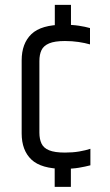

<svg xmlns="http://www.w3.org/2000/svg" viewBox="-20 -673 440 771"><path d="M199.6 -17.7H264.6V77.3H199.6ZM200.1 -653.4H265V-560.2H200.1ZM67 -430.5Q67 -498.5 106.2 -536.1Q145.5 -573.7 235.4 -573.7Q270.5 -573.7 296.6 -569.7Q322.7 -565.7 341.4 -560.3V-494.7Q321.7 -500.5 295.7 -504.4Q269.7 -508.3 240.8 -508.3Q199.7 -508.3 177.3 -498.8Q155 -489.3 146.6 -471.7Q138.2 -454.1 138.2 -427.7V-140.1Q138.2 -114.8 146.6 -96.7Q155 -78.6 177.3 -69.5Q199.7 -60.3 240.8 -60.3Q272 -60.3 298 -64.7Q324 -69.2 343 -75.5V-9.2Q322.7 -3.8 296.6 0.6Q270.5 5 235.4 5Q145.5 5 106.2 -32.2Q67 -69.4 67 -137.4Z"/></svg>

Font: Khand Variable Light
Style: Regular
Weight: 300
Designer: Satya Rajpurohit
Foundry: Indian Type Foundry
Version: Version 3.000